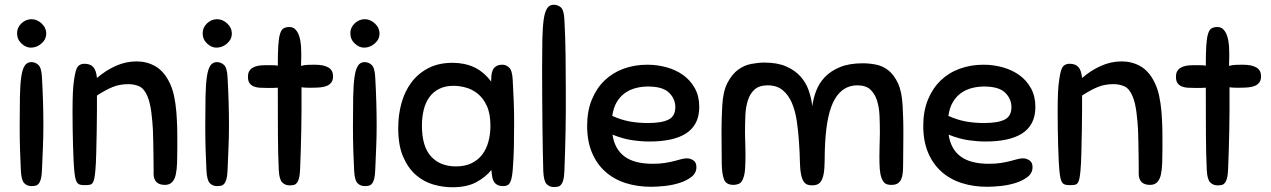

<svg xmlns="http://www.w3.org/2000/svg" viewBox="-20 -781 5361 810"><path d="M68 -62Q66 -99 64.5 -146.5Q63 -194 63 -251Q63 -322 64 -372.5Q65 -423 69.5 -455.5Q74 -488 84 -503.5Q94 -519 112 -519Q129 -519 142 -507Q155 -495 157 -455Q163 -350 163 -252Q163 -202 161 -158.5Q159 -115 157 -63Q156 -39 152.5 -26Q149 -13 143 -6Q137 1 129.5 2.5Q122 4 112 4Q94 4 82 -8.5Q70 -21 68 -62ZM113 -700Q136 -700 155.5 -682Q175 -664 175 -639Q175 -615 155 -597.5Q135 -580 110 -580Q89 -580 70.5 -597.5Q52 -615 52 -641Q52 -665 70.5 -682.5Q89 -700 113 -700Z M522 -426Q485 -426 455.5 -414Q426 -402 389 -378Q389 -357 389 -316.5Q389 -276 388 -228.5Q387 -181 386 -135Q385 -89 382 -58Q380 -38 377.5 -26.5Q375 -15 370.5 -9Q366 -3 358.5 -1.5Q351 0 339 0Q327 0 319.5 -1.5Q312 -3 307 -8.5Q302 -14 299 -25Q296 -36 294 -55Q292 -73 290.5 -103Q289 -133 288 -168.5Q287 -204 286.5 -240.5Q286 -277 286 -308Q286 -359 287.5 -391Q289 -423 293 -448Q299 -490 309 -501Q319 -512 336 -512Q361 -512 373.5 -498Q386 -484 389 -452Q426 -484 468.5 -503Q511 -522 556 -522Q599 -522 634.5 -502Q670 -482 693 -437Q707 -410 714 -377.5Q721 -345 724 -309Q725 -293 726 -277.5Q727 -262 727.5 -244.5Q728 -227 728 -205Q728 -183 728 -153Q728 -121 727 -93Q726 -65 721.5 -44.5Q717 -24 706 -12.5Q695 -1 676 -1Q630 -1 628 -45Q628 -48 628 -70.5Q628 -93 627.5 -123Q627 -153 626.5 -184Q626 -215 625 -235Q624 -251 622.5 -269.5Q621 -288 618.5 -307Q616 -326 612 -343.5Q608 -361 602 -375Q588 -408 567 -417Q546 -426 522 -426Z M851 -62Q849 -99 847.5 -146.5Q846 -194 846 -251Q846 -322 847 -372.5Q848 -423 852.5 -455.5Q857 -488 867 -503.5Q877 -519 895 -519Q912 -519 925 -507Q938 -495 940 -455Q946 -350 946 -252Q946 -202 944 -158.5Q942 -115 940 -63Q939 -39 935.5 -26Q932 -13 926 -6Q920 1 912.5 2.5Q905 4 895 4Q877 4 865 -8.5Q853 -21 851 -62ZM896 -700Q919 -700 938.5 -682Q958 -664 958 -639Q958 -615 938 -597.5Q918 -580 893 -580Q872 -580 853.5 -597.5Q835 -615 835 -641Q835 -665 853.5 -682.5Q872 -700 896 -700Z M1156 -65Q1153 -128 1152.5 -214.5Q1152 -301 1152 -411Q1142 -410 1128.5 -410Q1115 -410 1107 -410Q1089 -410 1074.5 -411Q1060 -412 1049 -417Q1038 -422 1032 -431.5Q1026 -441 1026 -458Q1026 -506 1098 -506Q1109 -506 1125 -506Q1141 -506 1152 -504Q1152 -557 1154 -589Q1156 -621 1161.5 -638.5Q1167 -656 1176.5 -661.5Q1186 -667 1201 -667Q1217 -667 1227 -656Q1237 -645 1242.5 -628Q1248 -611 1249.5 -590Q1251 -569 1251 -549Q1251 -535 1250.5 -523.5Q1250 -512 1250 -503Q1264 -507 1279 -507.5Q1294 -508 1308 -508Q1345 -508 1365 -496.5Q1385 -485 1385 -459Q1385 -443 1378 -433.5Q1371 -424 1359.5 -419Q1348 -414 1332.5 -412.5Q1317 -411 1299 -411Q1289 -411 1276 -411Q1263 -411 1252 -413Q1252 -360 1252 -316Q1252 -272 1251 -231.5Q1250 -191 1249 -151Q1248 -111 1246 -66Q1245 -42 1241.5 -29Q1238 -16 1232 -9Q1226 -2 1218.5 -0.5Q1211 1 1201 1Q1183 1 1170.5 -11.5Q1158 -24 1156 -65Z M1474 -62Q1472 -99 1470.5 -146.5Q1469 -194 1469 -251Q1469 -322 1470 -372.5Q1471 -423 1475.5 -455.5Q1480 -488 1490 -503.5Q1500 -519 1518 -519Q1535 -519 1548 -507Q1561 -495 1563 -455Q1569 -350 1569 -252Q1569 -202 1567 -158.5Q1565 -115 1563 -63Q1562 -39 1558.5 -26Q1555 -13 1549 -6Q1543 1 1535.5 2.5Q1528 4 1518 4Q1500 4 1488 -8.5Q1476 -21 1474 -62ZM1519 -700Q1542 -700 1561.5 -682Q1581 -664 1581 -639Q1581 -615 1561 -597.5Q1541 -580 1516 -580Q1495 -580 1476.5 -597.5Q1458 -615 1458 -641Q1458 -665 1476.5 -682.5Q1495 -700 1519 -700Z M2103 4Q2087 4 2077.5 -1.5Q2068 -7 2063 -16Q2058 -25 2056 -37.5Q2054 -50 2053 -64Q2028 -33 1988.5 -12Q1949 9 1888 9Q1849 9 1808.5 -2.5Q1768 -14 1735 -42.5Q1702 -71 1681 -119Q1660 -167 1660 -240Q1660 -297 1674 -347Q1688 -397 1716.5 -434.5Q1745 -472 1788 -494Q1831 -516 1889 -516Q1940 -516 1980 -497.5Q2020 -479 2052 -437Q2052 -449 2053 -461.5Q2054 -474 2058.5 -484.5Q2063 -495 2073 -501.5Q2083 -508 2100 -508Q2115 -508 2128 -496Q2141 -484 2143 -444Q2146 -391 2147.5 -349Q2149 -307 2149 -262Q2149 -207 2148 -161Q2147 -115 2143 -63Q2141 -40 2137.5 -26.5Q2134 -13 2129 -6.5Q2124 0 2117 2Q2110 4 2103 4ZM2049 -250Q2049 -302 2033.5 -335Q2018 -368 1994.5 -386.5Q1971 -405 1944 -412Q1917 -419 1894 -419Q1858 -419 1832.5 -406Q1807 -393 1791 -370.5Q1775 -348 1767.5 -317.5Q1760 -287 1760 -251Q1760 -163 1798.5 -121Q1837 -79 1903 -79Q1942 -79 1969.5 -92.5Q1997 -106 2014.5 -129Q2032 -152 2040.5 -183.5Q2049 -215 2049 -250Z M2272 -58Q2271 -94 2270 -142Q2269 -190 2268.5 -246Q2268 -302 2267.5 -364Q2267 -426 2267 -491Q2267 -562 2268 -613Q2269 -664 2273.5 -697Q2278 -730 2288 -745.5Q2298 -761 2316 -761Q2333 -761 2346 -750Q2359 -739 2361 -699Q2365 -627 2366 -549.5Q2367 -472 2367 -397Q2367 -352 2367 -310.5Q2367 -269 2366 -228.5Q2365 -188 2364 -146Q2363 -104 2361 -59Q2360 -35 2356.5 -22Q2353 -9 2347 -2Q2341 5 2333.5 6.5Q2326 8 2316 8Q2298 8 2286 -4.5Q2274 -17 2272 -58Z M2721 -184Q2686 -184 2647.5 -189.5Q2609 -195 2564 -213Q2573 -152 2614.5 -121Q2656 -90 2734 -90Q2762 -90 2784.5 -93.5Q2807 -97 2824 -101.5Q2841 -106 2854 -109.5Q2867 -113 2878 -113Q2892 -113 2905 -104.5Q2918 -96 2918 -76Q2918 -51 2897.5 -35Q2877 -19 2847.5 -9.5Q2818 0 2785 3.5Q2752 7 2727 7Q2668 7 2618.5 -9Q2569 -25 2533 -57.5Q2497 -90 2477 -138Q2457 -186 2457 -250Q2457 -312 2476.5 -360Q2496 -408 2530 -441Q2564 -474 2610.5 -491Q2657 -508 2711 -508Q2753 -508 2792.5 -497Q2832 -486 2862.5 -464Q2893 -442 2911.5 -408.5Q2930 -375 2930 -330Q2930 -290 2915 -262Q2900 -234 2872.5 -217Q2845 -200 2806.5 -192Q2768 -184 2721 -184ZM2714 -416Q2687 -416 2662 -409.5Q2637 -403 2616.5 -388.5Q2596 -374 2582 -350.5Q2568 -327 2563 -292Q2601 -275 2637 -268.5Q2673 -262 2713 -262Q2772 -262 2800.5 -276.5Q2829 -291 2829 -329Q2829 -364 2802.5 -390Q2776 -416 2714 -416Z M3699 -30Q3693 -47 3691.5 -68Q3690 -89 3690 -120Q3690 -142 3690.5 -154.5Q3691 -167 3691 -176.5Q3691 -186 3691.5 -195.5Q3692 -205 3692 -222Q3692 -257 3690.5 -292.5Q3689 -328 3680 -356.5Q3671 -385 3652 -403Q3633 -421 3597 -421Q3536 -421 3502 -363Q3468 -305 3461 -178Q3459 -138 3459 -105Q3459 -72 3455 -48.5Q3451 -25 3440.5 -12Q3430 1 3406 1Q3384 1 3374 -10.5Q3364 -22 3359.5 -45Q3355 -68 3354.5 -101Q3354 -134 3351 -178Q3348 -226 3341.5 -270Q3335 -314 3320.5 -347.5Q3306 -381 3281.5 -401Q3257 -421 3219 -421Q3183 -421 3163.5 -403.5Q3144 -386 3135 -357.5Q3126 -329 3124.5 -293.5Q3123 -258 3123 -222Q3123 -204 3123.5 -195.5Q3124 -187 3124 -180Q3124 -173 3124.5 -162Q3125 -151 3125 -128Q3125 -95 3123.5 -71Q3122 -47 3116 -30Q3109 -10 3097 -5.5Q3085 -1 3075 -1Q3044 -1 3035 -23Q3026 -45 3025 -87Q3025 -110 3024.5 -138.5Q3024 -167 3024 -208Q3024 -228 3024 -243Q3024 -258 3024.5 -272Q3025 -286 3025.5 -300.5Q3026 -315 3027 -334Q3030 -395 3049 -431.5Q3068 -468 3094 -487Q3120 -506 3150 -511.5Q3180 -517 3205 -517Q3259 -517 3296 -501Q3333 -485 3356.5 -459Q3380 -433 3391.5 -400Q3403 -367 3407 -333Q3411 -366 3423.5 -398.5Q3436 -431 3460.5 -456.5Q3485 -482 3524 -498Q3563 -514 3620 -514Q3647 -514 3675.5 -508.5Q3704 -503 3728 -484Q3752 -465 3768.5 -429.5Q3785 -394 3788 -334Q3789 -315 3789.5 -300.5Q3790 -286 3790.5 -272Q3791 -258 3791 -243Q3791 -228 3791 -208Q3791 -167 3790.5 -138.5Q3790 -110 3790 -87Q3790 -68 3788.5 -52Q3787 -36 3782 -25Q3777 -14 3767.5 -7.5Q3758 -1 3740 -1Q3723 -1 3714 -7.5Q3705 -14 3699 -30Z M4139 -184Q4104 -184 4065.5 -189.5Q4027 -195 3982 -213Q3991 -152 4032.5 -121Q4074 -90 4152 -90Q4180 -90 4202.5 -93.5Q4225 -97 4242 -101.5Q4259 -106 4272 -109.5Q4285 -113 4296 -113Q4310 -113 4323 -104.5Q4336 -96 4336 -76Q4336 -51 4315.5 -35Q4295 -19 4265.5 -9.5Q4236 0 4203 3.5Q4170 7 4145 7Q4086 7 4036.5 -9Q3987 -25 3951 -57.5Q3915 -90 3895 -138Q3875 -186 3875 -250Q3875 -312 3894.5 -360Q3914 -408 3948 -441Q3982 -474 4028.5 -491Q4075 -508 4129 -508Q4171 -508 4210.5 -497Q4250 -486 4280.5 -464Q4311 -442 4329.5 -408.5Q4348 -375 4348 -330Q4348 -290 4333 -262Q4318 -234 4290.5 -217Q4263 -200 4224.5 -192Q4186 -184 4139 -184ZM4132 -416Q4105 -416 4080 -409.5Q4055 -403 4034.5 -388.5Q4014 -374 4000 -350.5Q3986 -327 3981 -292Q4019 -275 4055 -268.5Q4091 -262 4131 -262Q4190 -262 4218.5 -276.5Q4247 -291 4247 -329Q4247 -364 4220.5 -390Q4194 -416 4132 -416Z M4678 -426Q4641 -426 4611.5 -414Q4582 -402 4545 -378Q4545 -357 4545 -316.5Q4545 -276 4544 -228.5Q4543 -181 4542 -135Q4541 -89 4538 -58Q4536 -38 4533.5 -26.5Q4531 -15 4526.5 -9Q4522 -3 4514.5 -1.5Q4507 0 4495 0Q4483 0 4475.5 -1.5Q4468 -3 4463 -8.5Q4458 -14 4455 -25Q4452 -36 4450 -55Q4448 -73 4446.5 -103Q4445 -133 4444 -168.5Q4443 -204 4442.5 -240.5Q4442 -277 4442 -308Q4442 -359 4443.5 -391Q4445 -423 4449 -448Q4455 -490 4465 -501Q4475 -512 4492 -512Q4517 -512 4529.5 -498Q4542 -484 4545 -452Q4582 -484 4624.5 -503Q4667 -522 4712 -522Q4755 -522 4790.5 -502Q4826 -482 4849 -437Q4863 -410 4870 -377.5Q4877 -345 4880 -309Q4881 -293 4882 -277.5Q4883 -262 4883.5 -244.5Q4884 -227 4884 -205Q4884 -183 4884 -153Q4884 -121 4883 -93Q4882 -65 4877.5 -44.5Q4873 -24 4862 -12.5Q4851 -1 4832 -1Q4786 -1 4784 -45Q4784 -48 4784 -70.5Q4784 -93 4783.5 -123Q4783 -153 4782.5 -184Q4782 -215 4781 -235Q4780 -251 4778.5 -269.5Q4777 -288 4774.5 -307Q4772 -326 4768 -343.5Q4764 -361 4758 -375Q4744 -408 4723 -417Q4702 -426 4678 -426Z M5071 -65Q5068 -128 5067.5 -214.5Q5067 -301 5067 -411Q5057 -410 5043.5 -410Q5030 -410 5022 -410Q5004 -410 4989.5 -411Q4975 -412 4964 -417Q4953 -422 4947 -431.5Q4941 -441 4941 -458Q4941 -506 5013 -506Q5024 -506 5040 -506Q5056 -506 5067 -504Q5067 -557 5069 -589Q5071 -621 5076.5 -638.5Q5082 -656 5091.5 -661.5Q5101 -667 5116 -667Q5132 -667 5142 -656Q5152 -645 5157.5 -628Q5163 -611 5164.5 -590Q5166 -569 5166 -549Q5166 -535 5165.5 -523.5Q5165 -512 5165 -503Q5179 -507 5194 -507.5Q5209 -508 5223 -508Q5260 -508 5280 -496.5Q5300 -485 5300 -459Q5300 -443 5293 -433.5Q5286 -424 5274.5 -419Q5263 -414 5247.5 -412.5Q5232 -411 5214 -411Q5204 -411 5191 -411Q5178 -411 5167 -413Q5167 -360 5167 -316Q5167 -272 5166 -231.5Q5165 -191 5164 -151Q5163 -111 5161 -66Q5160 -42 5156.5 -29Q5153 -16 5147 -9Q5141 -2 5133.5 -0.5Q5126 1 5116 1Q5098 1 5085.5 -11.5Q5073 -24 5071 -65Z"/></svg>

Font: Sniglet
Style: Regular
Weight: 400
Designer: Haley Fiege
Foundry: Haley Fiege, Pablo Impallari, Brenda Gallo
Version: Version 2.000; ttfautohint (v0.95) -l 8 -r 50 -G 200 -x 14 -